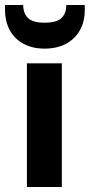

<svg xmlns="http://www.w3.org/2000/svg" viewBox="-44 -750 360 770"><path d="M64 0V-496H204V0ZM135 -555Q87 -555 51 -574Q15 -593 -4.5 -628.5Q-24 -664 -24 -713V-730H49Q49 -697 68 -678Q87 -659 135 -659Q184 -659 203 -678Q222 -697 222 -730H296V-712Q296 -663 276 -628Q256 -593 220 -574Q184 -555 135 -555Z"/></svg>

Font: DM Sans 24pt ExtraBold
Style: Regular
Weight: 800
Designer: Colophon Foundry, Jonny Pinhorn
Foundry: Colophon Foundry
Version: Version 4.004;gftools[0.9.30]